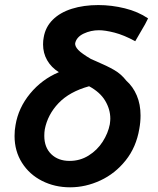

<svg xmlns="http://www.w3.org/2000/svg" viewBox="-20 -752 640 778"><path d="M39 -201Q39 -225 43 -245.5Q54.5 -315 102 -372.8Q149.5 -430.5 218.5 -459.5Q187.5 -479 171 -508Q154.5 -537 154.5 -572Q154.5 -588 157 -600Q164 -642.5 193.8 -672Q223.5 -701.5 271.2 -716.5Q319 -731.5 378.5 -731.5Q432.5 -731.5 486 -718.2Q539.5 -705 580 -677.5Q571 -657.5 549.5 -622L528 -585Q482 -610 444 -619.8Q406 -629.5 381 -629.5Q348 -629.5 319 -615.8Q290 -602 284.5 -576.5Q283.5 -564 297.2 -549.5Q311 -535 348.5 -513L368 -504.5Q415 -484.5 443 -468.2Q471 -452 491.5 -425.5Q519 -401 534.2 -365.2Q549.5 -329.5 549.5 -284Q549.5 -257 544.5 -230Q532 -155.5 489.2 -102Q446.5 -48.5 386.8 -20.8Q327 7 264 7Q202 7 150.5 -19Q99 -45 69 -92.5Q39 -140 39 -201ZM425 -248.5Q427 -263.5 427 -271Q427 -309 406.2 -343.8Q385.5 -378.5 341 -402.5Q261.5 -380.5 217.2 -334Q173 -287.5 161.5 -228Q159.5 -216 159.5 -201.5Q159.5 -154.5 187.8 -127.2Q216 -100 262 -100Q304.5 -100 339.2 -121.8Q374 -143.5 396 -177.8Q418 -212 425 -248.5Z"/></svg>

Font: JuliaMono ExtraBold
Style: Italic
Weight: 800
Italic angle: -9°
Monospace: yes
Designer: cormullion
Foundry: corm
Version: Version 0.057; ttfautohint (v1.8.4)